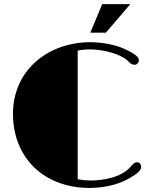

<svg xmlns="http://www.w3.org/2000/svg" viewBox="-20 -905 741 934"><path d="M43 -351.6C43 -140.6 190.4 9.3 417 9.3C458 9.3 503.4 2.9 541.5 -8.8C572.8 -17.6 602.1 -32.2 634.3 -53.2C659.7 -70.3 666.5 -82.5 666.5 -93.3C666.5 -105 660.2 -115.7 646.5 -115.7C635.7 -115.7 628.9 -109.9 614.7 -93.3C572.3 -43.5 485.8 -26.9 419.9 -26.9C404.3 -26.9 380.9 -28.8 357.9 -32.7V-658.7C376.5 -662.6 395.5 -664.6 418 -664.6C485.4 -664.6 573.7 -641.1 607.4 -603.5C616.2 -593.8 626.5 -589.8 633.8 -589.8C647 -589.8 655.8 -600.6 655.8 -612.8C655.8 -626 638.2 -643.6 582 -668.5C541.5 -687 477.5 -699.7 421.4 -699.7C205.6 -699.7 43 -556.6 43 -351.6ZM419.4 -746.1H495.1L613.8 -884.8H477.1Z"/></svg>

Font: Limelight
Style: Regular
Weight: 400
Designer: Nicole Fally
Foundry: Nicole Fally
Version: Version 1.002